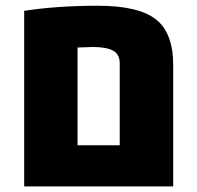

<svg xmlns="http://www.w3.org/2000/svg" viewBox="-20 -662 699 682"><path d="M65.9 0V-623.5Q182.1 -641.6 327.1 -641.6Q472.2 -641.6 533.7 -593.3Q595.2 -544.9 595.2 -431.2V0ZM405.3 -146V-437Q405.3 -469.7 381.1 -482.4Q356.9 -495.1 309.6 -495.1L255.4 -493.2V-146Z"/></svg>

Font: Open Sans Hebrew Extra Bold
Style: Regular
Weight: 800
Foundry: Ascender Corporation, Yanek Iontef
Version: Version 2.001;PS 002.001;hotconv 1.0.70;makeotf.lib2.5.58329